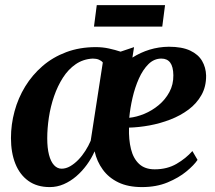

<svg xmlns="http://www.w3.org/2000/svg" viewBox="-20 -732 852 762"><path d="M512 -545 505.5 -503.5Q538 -524 574 -535Q610 -546 650 -546.5Q702.5 -546.5 734.8 -531.2Q767 -516 782 -490.2Q797 -464.5 798 -432.5Q798.5 -388.5 779.5 -354.8Q760.5 -321 728.2 -297Q696 -273 655.8 -257.5Q615.5 -242 573.2 -234.2Q531 -226.5 492 -225.5Q490.5 -178 499.8 -140.5Q509 -103 532 -81.5Q555 -60 594 -60Q643.5 -60 680.8 -81.8Q718 -103.5 743.5 -132.5L764 -97.5Q750.5 -77 720 -51.8Q689.5 -26.5 645 -8Q600.5 10.5 543.5 10.5Q488.5 10.5 450 -8Q411.5 -26.5 388 -58.8Q364.5 -91 355.5 -131.5Q343 -103 324.2 -77.5Q305.5 -52 282.5 -32.2Q259.5 -12.5 233 -1Q206.5 10.5 177.5 10.5Q127 10.5 92.8 -14Q58.5 -38.5 41 -82.2Q23.5 -126 23.5 -184Q23.5 -238 37.8 -290.5Q52 -343 80 -388.8Q108 -434.5 148.8 -469.8Q189.5 -505 242.8 -525Q296 -545 360.5 -545Q387.5 -545 412.5 -539.5Q437.5 -534 458.5 -527ZM340 -173.5 388 -484Q382.5 -491 372.5 -495.2Q362.5 -499.5 348 -499.5Q310 -497.5 280.5 -477.2Q251 -457 229.8 -423.8Q208.5 -390.5 194.5 -349.8Q180.5 -309 174 -266Q167.5 -223 167.5 -183Q167.5 -144.5 174.5 -117.5Q181.5 -90.5 194.5 -76.5Q207.5 -62.5 224.5 -62.5Q241.5 -62.5 258.5 -72.2Q275.5 -82 291 -98Q306.5 -114 319 -133.8Q331.5 -153.5 340 -173.5ZM620.5 -499.5Q591.5 -499.5 569.2 -477.5Q547 -455.5 531.2 -420.2Q515.5 -385 506 -344Q496.5 -303 493 -264.5Q522 -267.5 552.8 -280.2Q583.5 -293 609.8 -314.8Q636 -336.5 652.2 -366.5Q668.5 -396.5 668 -433.5Q667.5 -467.5 655.5 -483.5Q643.5 -499.5 620.5 -499.5ZM364 -711.5H635L624 -626.5H353Z"/></svg>

Font: Merriweather 72pt
Style: Bold Italic
Weight: 700
Italic angle: -7.8°
Version: Version 2.101